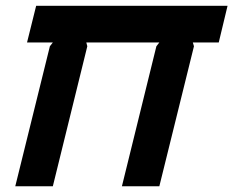

<svg xmlns="http://www.w3.org/2000/svg" viewBox="-20 -649 813 669"><path d="M772.9 -628.9 742.2 -501H651.9L655.8 -487.8L535.2 0H404.8L524.9 -487.8L535.2 -501H280.8L284.2 -487.8L164.1 0H33.2L153.8 -487.8L164.1 -501H74.2L106 -628.9Z"/></svg>

Font: Sinkin Sans 600 SemiBold Italic
Style: Regular
Weight: 600
Italic angle: -112°
Designer: Keith Bates
Foundry: K-Type
Version: Sinkin Sans (version 1.0)  by Keith Bates   •   © 2014   www